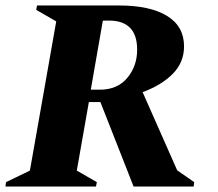

<svg xmlns="http://www.w3.org/2000/svg" viewBox="-50 -680 795 700"><path d="M-30 0 -28 -16 59 -58 155 -602 82 -644 85 -660H384Q497 -660 559 -622Q621 -584 621 -511Q621 -453 580.5 -411.5Q540 -370 470 -344L596 -59L658 -16L656 0H437L316 -308H274L230 -58L303 -16L300 0ZM347 -605H325L281 -353H314Q378 -353 414 -396Q450 -439 450 -499Q450 -605 347 -605Z"/></svg>

Font: Spectral ExtraBold
Style: Italic
Weight: 800
Italic angle: -10°
Designer: Jean-Baptiste Levee
Foundry: Production Type
Version: Version 2.001